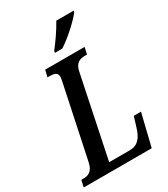

<svg xmlns="http://www.w3.org/2000/svg" viewBox="-242 -1031 987 1130"><g transform="rotate(-30 251.5 -465.5)"><path d="M231 -771H281C338 -806 421 -883 449 -921L452 -931H333C307 -883 265 -823 234 -784ZM-18 0H444L497 -218H448L427 -150C409 -89 381 -54 326 -54H186L300 -603C311 -660 343 -668 379 -668H390L400 -714H132L121 -668H132C166 -668 189 -663 189 -632C189 -625 186 -614 183 -597L81 -113C68 -54 37 -46 3 -46H-8Z"/></g></svg>

Font: Noto Serif Condensed Semi
Style: Italic
Weight: 600
Width: 3
Italic angle: -12°
Designer: Monotype Design Team
Foundry: Monotype Imaging Inc.
Version: Version 1.901